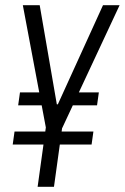

<svg xmlns="http://www.w3.org/2000/svg" viewBox="-20 -720 481 740"><path d="M36 -213H340L333 -163H29ZM57 -364H160L153 -314H50ZM257 -364H361L354 -314H250ZM68 -700H133L199 -318H203L377 -700H441L220 -227H157ZM161 -260H224L188 0H125Z"/></svg>

Font: Pathway Extreme Condensed ExtraLight
Style: Italic
Weight: 250
Width: 3
Italic angle: -8°
Version: Version 1.001;gftools[0.9.26]